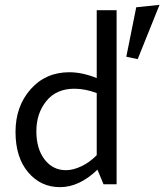

<svg xmlns="http://www.w3.org/2000/svg" viewBox="-20 -760 678 792"><path d="M379 -718H461V0H407L382 -60Q307 12 227.5 12Q148 12 96 -49.5Q44 -111 44 -216Q44 -321 106 -391.5Q168 -462 266 -462Q319 -462 379 -438ZM287 -394Q212 -394 171 -343Q130 -292 130 -219Q130 -146 164 -102Q198 -58 252 -58Q282 -58 316.5 -74.5Q351 -91 379 -120V-376Q332 -394 287 -394ZM548 -516 501 -526 542 -730 638 -740Z"/></svg>

Font: Average Sans
Style: Regular
Weight: 400
Designer: Eduardo Rodriguez Tunni
Foundry: Eduardo Rodriguez Tunni
Version: Version 1.001